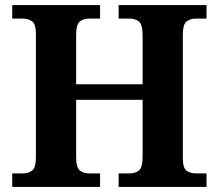

<svg xmlns="http://www.w3.org/2000/svg" viewBox="-20 -734 859 754"><path d="M28 0V-53H70Q91 -53 106 -64Q121 -75 121 -118V-600Q121 -640 105.5 -650.5Q90 -661 70 -661H28V-714H373V-661H330Q309 -661 294 -650Q279 -639 279 -596V-403H540V-596Q540 -639 525 -650Q510 -661 489 -661H446V-714H791V-661H749Q728 -661 713 -650Q698 -639 698 -596V-113Q698 -73 713.5 -63Q729 -53 749 -53H791V0H446V-53H489Q510 -53 525 -64Q540 -75 540 -118V-342H279V-118Q279 -75 294 -64Q309 -53 330 -53H373V0Z"/></svg>

Font: Noto Serif NP Hmong
Style: Regular
Weight: 400
Designer: Dalton Maag Ltd
Foundry: Dalton Maag Ltd
Version: Version 1.001